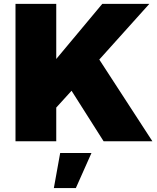

<svg xmlns="http://www.w3.org/2000/svg" viewBox="-20 -721 801 980"><path d="M486.8 -417 757.8 0H508.8L345.2 -257.8L267.1 -171.9V0H59.1V-701.2H267.1V-419.9L502 -701.2H742.2ZM254.9 238.8 287.1 60.1H446.8L367.2 238.8Z"/></svg>

Font: Montserrat-Arabic ExtraBold
Style: Regular
Weight: 800
Designer: Mohamed Gaber
Foundry: Kief Type Foundry
Version: Version 5.008;PS 005.008;hotconv 1.0.88;makeotf.lib2.5.64775